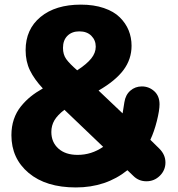

<svg xmlns="http://www.w3.org/2000/svg" viewBox="-20 -801 776 838"><path d="M29.8 -210.9Q29.8 -248.5 40.5 -280.3Q51.3 -312 71.3 -336.7Q91.3 -361.3 114 -379.6Q136.7 -397.9 167 -415Q129.9 -454.6 110.8 -493.7Q91.8 -532.7 91.8 -582Q91.8 -673.3 157 -727.1Q222.2 -780.8 333 -780.8Q389.6 -780.8 433.3 -765.9Q477.1 -751 502.9 -725.3Q528.8 -699.7 541.5 -668.5Q554.2 -637.2 554.2 -601.1Q554.2 -543 519.3 -495.8Q484.4 -448.7 410.2 -405.8L515.1 -306.2Q518.1 -327.1 522.9 -355Q527.8 -387.2 549.1 -405.5Q570.3 -423.8 599.1 -423.8Q629.9 -423.8 653.1 -403.1Q676.3 -382.3 676.3 -345.7Q676.3 -319.3 664.6 -272.7Q652.8 -226.1 636.2 -190.9L675.8 -151.9Q702.1 -125.5 702.1 -91.8Q702.1 -58.1 677.7 -33.9Q653.3 -9.8 619.1 -9.8Q585.4 -9.8 562 -33.2L536.1 -58.1Q442.4 17.1 311 17.1Q180.7 17.1 105.2 -46.1Q29.8 -109.4 29.8 -210.9ZM254.9 -591.8Q254.9 -563 269 -543.2Q283.2 -523.4 316.9 -494.1Q358.4 -521 378.2 -545.7Q397.9 -570.3 397.9 -597.2Q397.9 -625.5 378.7 -644.8Q359.4 -664.1 326.2 -664.1Q293.9 -664.1 274.4 -644.8Q254.9 -625.5 254.9 -591.8ZM204.1 -225.1Q204.1 -180.2 234.9 -152.6Q265.6 -125 318.8 -125Q379.4 -125 430.2 -160.2L261.2 -321.8Q231 -298.8 217.5 -275.9Q204.1 -252.9 204.1 -225.1Z"/></svg>

Font: Jellee Roman
Style: Bold
Weight: 700
Designer: Alfredo Marco Pradil
Foundry: Alfredo Marco Pradil and JAM Design
Version: Version 1.000